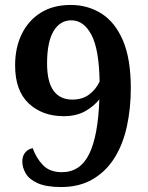

<svg xmlns="http://www.w3.org/2000/svg" viewBox="-20 -744 599 775"><path d="M227 11Q168 11 133.5 -4Q99 -19 84.5 -43Q70 -67 70 -93Q70 -113 81 -127.5Q92 -142 112 -146Q126 -106 153.5 -77.5Q181 -49 230 -49Q304 -49 340 -122.5Q376 -196 381 -343Q359 -315 323.5 -295Q288 -275 237 -275Q151 -275 96 -326.5Q41 -378 41 -480Q41 -552 68 -607Q95 -662 145 -693Q195 -724 265 -724Q335 -724 390 -689Q445 -654 476.5 -580Q508 -506 508 -388Q508 -308 492.5 -235.5Q477 -163 443 -108Q409 -53 355 -21Q301 11 227 11ZM272 -342Q313 -342 340.5 -363Q368 -384 382 -415Q380 -545 349 -603.5Q318 -662 268 -662Q222 -662 196 -618Q170 -574 170 -488Q170 -414 196 -378Q222 -342 272 -342Z"/></svg>

Font: Noto Serif Vithkuqi SemiBold
Style: Regular
Weight: 600
Version: Version 1.005